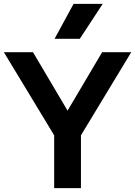

<svg xmlns="http://www.w3.org/2000/svg" viewBox="-22 -969 696 989"><path d="M257 -272 -2 -700H148L326 -399L504 -700H654L395 -272V0H257ZM357 -949H507L389 -769H259Z"/></svg>

Font: Stavian Bold
Style: Bold
Weight: 700
Version: Version 1.000; ttfautohint (v1.6)